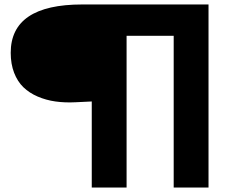

<svg xmlns="http://www.w3.org/2000/svg" viewBox="-20 -720 1090 860"><path d="M318.5 -262Q270.5 -259.5 228.2 -265.5Q186 -271.5 148.8 -287.5Q111.5 -303.5 85 -329Q58.5 -354.5 43.2 -394Q28 -433.5 28 -483.5Q28 -700 348.5 -700H914V120H758V-559.5H547V120H391V-265.5Z"/></svg>

Font: League Mono Extended ExtraBold
Style: Regular
Weight: 800
Width: 9
Designer: Tyler Finck
Foundry: The League of Moveable Type / Tyler Finck
Version: Version 2.210